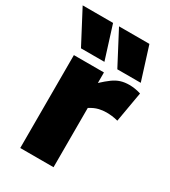

<svg xmlns="http://www.w3.org/2000/svg" viewBox="-241 -884 867 979"><g transform="rotate(30 192.0 -394.5)"><path d="M216 -547V-485Q244 -511 266 -527Q288 -543 310.5 -550Q333 -557 361 -557Q376 -557 393 -554.5Q410 -552 429 -546L398 -368Q380 -373 362.5 -375Q345 -377 330 -377Q308 -377 285 -371.5Q262 -366 235 -349V0H39V-547ZM53 -595 -49 -789H130L191 -595ZM267 -595 165 -789H344L405 -595Z"/></g></svg>

Font: Georama ExtraCondensed Thin ExtraBold
Style: Regular
Weight: 800
Version: Version 1.001